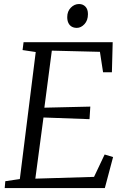

<svg xmlns="http://www.w3.org/2000/svg" viewBox="-20 -958 636 978"><path d="M4 0 7 -35 81 -46 162 -693 95 -703 100 -743H554L550 -590H505L489 -694L244 -700L206 -409.5L440 -415L436 -351L201.5 -359.5L160 -48L459 -57L513 -171L556 -158L514 0ZM371.5 -816Q356.5 -816 345.5 -822.2Q334.5 -828.5 328.5 -840.8Q322.5 -853 322.5 -871Q322.5 -900.5 340.8 -919Q359 -937.5 382.5 -937.5Q402.5 -937.5 415.2 -924.2Q428 -911 428 -886Q428 -854 410.2 -835Q392.5 -816 371.5 -816Z"/></svg>

Font: Merriweather Light
Style: Italic
Weight: 300
Italic angle: -7.8°
Designer: Eben Sorkin
Foundry: Eben Sorkin
Version: Version 2.101